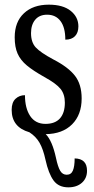

<svg xmlns="http://www.w3.org/2000/svg" viewBox="-20 -565 401 823"><path d="M353 167Q353 199 331 218.5Q309 238 273 238Q231 238 209.5 208.5Q188 179 175 120Q165 74 149.5 47Q134 20 106 2Q30 -20 30 -94Q30 -126 46.5 -141.5Q63 -157 87 -157Q87 -101 109.5 -67.5Q132 -34 175 -34Q216 -34 237 -57.5Q258 -81 258 -125Q258 -161 239.5 -184Q221 -207 170 -235Q122 -262 95 -284.5Q68 -307 55.5 -335Q43 -363 43 -405Q43 -471 82.5 -508Q122 -545 189 -545Q250 -545 283 -518.5Q316 -492 316 -452Q316 -425 301.5 -410Q287 -395 260 -395Q260 -447 239.5 -474.5Q219 -502 182 -502Q149 -502 131 -480.5Q113 -459 113 -423Q113 -384 133 -362Q153 -340 209 -310Q273 -277 301.5 -240Q330 -203 330 -143Q330 -73 289 -32Q248 9 176 10Q204 38 220 112Q228 150 238 167Q248 184 266 184Q285 184 292.5 166Q300 148 300 114Q353 115 353 167Z"/></svg>

Font: Noto Serif Cond
Style: Regular
Weight: 400
Width: 3
Designer: Monotype Design Team
Foundry: Monotype Imaging Inc.
Version: Version 1.001